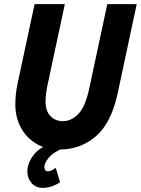

<svg xmlns="http://www.w3.org/2000/svg" viewBox="-20 -710 680 927"><path d="M54 -206Q54 -229 56.5 -254Q59 -279 65 -307L147 -690H293L207 -288Q204 -272 202 -254.5Q200 -237 200 -220Q200 -174 223.5 -149.5Q247 -125 284 -125Q325 -125 359 -160.5Q393 -196 412 -288L498 -690H640L548 -259Q517 -116 443 -52Q369 12 266 12Q202 12 154.5 -16.5Q107 -45 80.5 -94.5Q54 -144 54 -206ZM112 117Q112 85 132.5 52Q153 19 187 0H295Q235 26 214.5 52.5Q194 79 194 96Q194 104 198 110.5Q202 117 212 117Q228 117 249 100L270 170Q256 180 233.5 188.5Q211 197 188 197Q152 197 132 173.5Q112 150 112 117Z"/></svg>

Font: Radio Canada Condensed
Style: Bold Italic
Weight: 700
Width: 3
Italic angle: -12°
Designer: Charles Daoud, Etienne Aubert Bonn, Alexandre Saumier Demers, Jacques Le Bailly
Foundry: Radio-Canada
Version: Version 2.104; ttfautohint (v1.8.4.7-5d5b);gftools[0.9.28.de